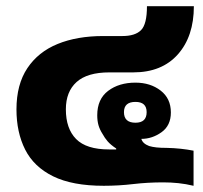

<svg xmlns="http://www.w3.org/2000/svg" viewBox="-20 -591 653 618"><path d="M314 7Q213 7 151 -23.5Q89 -54 61 -109.5Q33 -165 33 -239Q33 -319 68 -371.5Q103 -424 165.5 -449.5Q228 -475 312 -475H374Q415 -475 434 -494Q453 -513 453 -571H604Q604 -474 552.5 -416Q501 -358 409 -358H332Q261 -358 226.5 -327Q192 -296 192 -239Q192 -177 225 -143.5Q258 -110 331 -110H354V-113Q336 -125 326.5 -136Q317 -147 310 -160Q301 -174 297 -188Q293 -202 293 -220Q293 -272 328 -298.5Q363 -325 416 -325Q464 -325 497 -299.5Q530 -274 530 -229Q530 -187 500 -165.5Q470 -144 435 -144Q439 -129 460 -121Q470 -118 483.5 -116.5Q497 -115 517 -115Q562 -114 603 -106V7Q578 1 554 -1.5Q530 -4 505 -4Q455 -4 408.5 1.5Q362 7 314 7ZM416 -196Q452 -196 452 -230Q452 -263 416 -263Q379 -263 379 -230Q379 -196 416 -196Z"/></svg>

Font: Noto Sans Thai Looped UI ExtraBold
Style: Regular
Weight: 800
Designer: Cadson Demak Team
Foundry: Cadson Demak Co., Ltd.
Version: Version 1.000